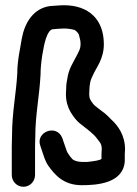

<svg xmlns="http://www.w3.org/2000/svg" viewBox="-20 -715 522 734"><path d="M458 -144C458 -197.4 431.9 -234.4 404.2 -259.2L389.7 -273.7C383 -280.4 376.1 -285.4 367.3 -291.8C354.1 -302.4 341.5 -310.6 337 -316.9C325.9 -331.3 321 -338.1 321 -355C321 -361.5 322 -368.8 322 -376C322 -381.7 322.4 -383 322.7 -385.5L324.7 -399.2C327.1 -412.8 332.2 -420.3 336 -429.2C347.5 -456 377 -489.3 377 -546C377 -641.5 318.4 -695 224 -695C206 -695 183.5 -692 174 -692C173.1 -692 171.6 -691.9 170.5 -691.7C108.1 -682.8 74.7 -629 63.4 -568.2C57.1 -527.5 46.2 -485.8 46 -433.7C42 -359.6 26.1 -284.9 26 -198.5C25.4 -182.7 25 -166.8 25 -154V-46C25 -21.9 44.3 -1 69.5 -1C94.7 -1 114 -21.9 114 -46V-154C114 -166.6 114.3 -179.5 115 -196.5C115 -274.9 131 -350 135 -429.8C135 -430 135 -430.6 135 -431C135 -472.5 145.4 -537 155.7 -568.1C163.1 -590.4 172.6 -601.9 180.7 -603.1L204.2 -605.1C211 -605.7 217.2 -606 223.5 -606C239.3 -606 251.8 -604.1 264.7 -600.6C271.3 -596.8 276.5 -591.9 281.5 -583.1L284.7 -569.9C287.1 -560.7 288 -556.5 288 -548C288 -527.5 281.6 -519.1 271.6 -499.2C261 -477.9 241.9 -451 237.2 -413.3C236.1 -405.4 233.2 -396.2 233 -378.1C232.5 -372.6 232 -362.4 232 -355C232 -329 238.7 -305.7 249.6 -287C260.3 -270.2 271 -252.9 292 -238C314.4 -220.1 337.8 -203.5 350.7 -185.5C359.5 -173 368.4 -167.6 369 -146.9C368.5 -140.2 368 -131.2 368 -126V-107.7C363.6 -102.9 344.2 -99 313.8 -96H293C276.7 -96 262.6 -101.4 257.2 -106.2L247.6 -117.4C245.7 -120.7 241.1 -127.8 237.7 -132.2C234 -138.9 232.4 -147.9 224.5 -168.5L218.6 -186.3C197.2 -243.3 113.5 -210.4 134.6 -156.3L140.4 -138.9C147.2 -119.5 151.2 -101.6 164.4 -81.8C190.2 -45.7 223.2 -7 293 -7C349.8 -7 450 -13.7 456.9 -96.9C457 -97.4 457 -98.3 457 -99V-126C457 -128.5 458 -136.9 458 -144Z"/></svg>

Font: Just Breathe
Style: Bd
Weight: 400
Foundry: Cannot Into Space Fonts
Version: Version 0.72